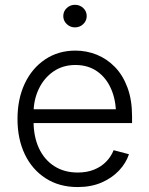

<svg xmlns="http://www.w3.org/2000/svg" viewBox="-20 -756 611 788"><path d="M298.8 11.7Q223.1 11.7 167.5 -24.2Q111.8 -60.1 81.8 -122.8Q51.8 -185.5 51.8 -267.6Q51.8 -349.6 81.5 -412.8Q111.3 -476.1 165.3 -512.2Q219.2 -548.3 289.6 -548.3Q335.4 -548.3 377.2 -531.5Q418.9 -514.6 451.7 -481Q484.4 -447.3 503.2 -396.5Q522 -345.7 522 -278.3V-251H93.3V-307.6H486.3L456.1 -286.6Q456.1 -345.2 436 -391.1Q416 -437 378.7 -463.1Q341.3 -489.3 289.6 -489.3Q237.8 -489.3 199.2 -462.6Q160.6 -436 139.2 -391.1Q117.7 -346.2 117.7 -291.5V-259.3Q117.7 -195.8 139.6 -148.2Q161.6 -100.6 202.6 -74.2Q243.7 -47.9 298.8 -47.9Q337.4 -47.9 366.9 -60.1Q396.5 -72.3 416.5 -93.3Q436.5 -114.3 446.3 -139.6L509.3 -123Q497.1 -86.4 468.3 -55.9Q439.5 -25.4 396.7 -6.8Q354 11.7 298.8 11.7ZM287.6 -643.6Q268.1 -643.6 253.9 -657.2Q239.7 -670.9 239.7 -689.9Q239.7 -709.5 253.9 -722.9Q268.1 -736.3 287.6 -736.3Q307.6 -736.3 321.8 -722.9Q335.9 -709.5 335.9 -689.9Q335.9 -670.9 321.8 -657.2Q307.6 -643.6 287.6 -643.6Z"/></svg>

Font: Inter 17pt Light
Style: Regular
Weight: 300
Version: Version 4.001;git-66647c0bb